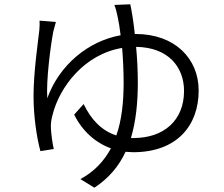

<svg xmlns="http://www.w3.org/2000/svg" viewBox="-20 -811 1040 893"><path d="M586 -791 512 -788C518 -774 524 -749 528 -729C532 -710 537 -682 541 -647C390 -620 255 -508 200 -354C194 -435 215 -597 228 -665C232 -681 236 -696 240 -709L164 -715C165 -703 164 -688 163 -672C157 -617 136 -476 136 -364C136 -269 151 -170 168 -108L230 -118C224 -143 218 -189 217 -211C215 -233 219 -258 224 -275C256 -406 372 -559 548 -588C552 -540 555 -484 555 -427C555 -335 546 -252 521 -181C453 -203 404 -254 369 -327L325 -278C363 -201 424 -147 496 -121C464 -62 419 -13 354 22L419 62C486 18 533 -38 564 -105L599 -103C804 -103 904 -228 904 -390C904 -537 795 -653 610 -653H607C601 -710 593 -758 586 -791ZM613 -593C764 -591 836 -498 836 -388C836 -251 742 -169 601 -169H589C612 -246 621 -333 621 -427C621 -484 618 -540 613 -593Z"/></svg>

Font: Noto Sans HK DemiLight
Style: Regular
Weight: 350
Designer: Ryoko NISHIZUKA 西塚涼子 (kana, bopomofo & ideographs); Paul D. Hunt (Latin, Greek & Cyrillic); Sandoll Communications 산돌커뮤니
Foundry: Adobe
Version: Version 2.004;hotconv 1.0.118;makeotfexe 2.5.65603